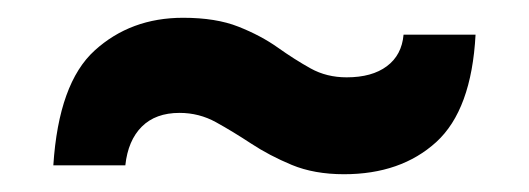

<svg xmlns="http://www.w3.org/2000/svg" viewBox="-20 -472 595 216"><path d="M367 -276Q333.5 -276 308.2 -286.5Q283 -297 262.5 -310.5Q242 -324 223 -334.5Q204 -345 182 -345Q155 -345 139.5 -329.5Q124 -314 121 -286H40Q46 -378.5 86.5 -415.2Q127 -452 186 -452Q223 -452 248.2 -442Q273.5 -432 292.5 -418.5Q311.5 -405 329.5 -395Q347.5 -385 370 -385Q398.5 -385 415.2 -397.5Q432 -410 434 -433H515Q510.5 -348.5 470.8 -312.2Q431 -276 367 -276Z"/></svg>

Font: Big Shoulders Text Thin Black
Style: Regular
Weight: 900
Version: Version 2.002